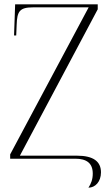

<svg xmlns="http://www.w3.org/2000/svg" viewBox="-20 -734 519 888"><path d="M389 134C420 134 447 107 447 63C447 13 412 -14 336 -14H72L432 -691V-714H50L45 -570H55L57 -619C59 -682 71 -700 133 -700H390L27 -20V0H328C381 0 409 21 409 69C409 96 401 116 389 134Z"/></svg>

Font: Noto Serif Display SemiCondensed ExtraLight
Style: Regular
Weight: 200
Width: 4
Designer: Monotype Design Team
Foundry: Monotype Imaging Inc.
Version: Version 2.009